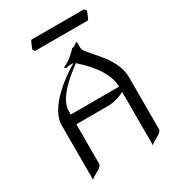

<svg xmlns="http://www.w3.org/2000/svg" viewBox="-190 -877 893 994"><g transform="rotate(-30 256.5 -379.5)"><path d="M481 -762.2 470.2 -774.4H155.3C154.3 -771 152.3 -767.1 149.9 -763.2L144 -750C138.2 -737.3 135.3 -729 135.3 -725.1L145 -714.4H460.9C461.9 -717.3 463.9 -720.2 466.3 -724.1L472.2 -738.3C477.1 -748 480 -757.3 481 -762.2ZM294.9 -554.2C323.2 -528.8 428.2 -437 428.2 -336.9H139.2C140.1 -337.9 139.2 -354 139.2 -356.9C139.2 -433.1 231.9 -505.9 294.9 -554.2ZM352.1 -647C348.1 -647 344.2 -645 335 -636.2C330.1 -631.8 317.9 -630.9 317.9 -630.9C317.9 -630.9 297.9 -609.9 277.8 -592.8C259.8 -578.1 231.9 -567.9 231 -564C230 -560.1 242.2 -557.1 246.1 -557.1C250 -557.1 250 -561 250 -561H285.2C285.2 -561 70.8 -441.9 70.8 -311V14.2C82 -4.9 139.2 -17.1 139.2 -43.9V-278.8H325.2C371.1 -278.8 401.9 -292 428.2 -305.2V14.2C439 -4.9 497.1 -17.1 497.1 -43.9V-356.9C497.1 -476.1 355 -576.2 355 -607.9V-615.2V-630.9C355 -645 354 -647 352.1 -647Z"/></g></svg>

Font: Pierce
Style: Roman
Weight: 500
Version: Version 0.2.0